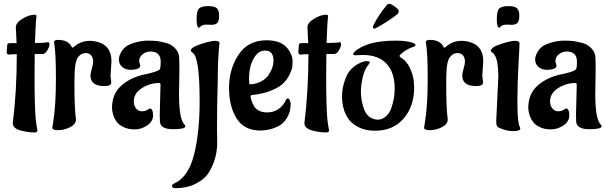

<svg xmlns="http://www.w3.org/2000/svg" viewBox="-20 -665 3172 1006"><path d="M15 -390 18 -430Q19 -439 32 -439H67L63 -519V-523Q63 -546 98 -567Q133 -588 162 -588Q171 -588 171 -580V-579Q167 -552 163 -440Q207 -440 219 -442Q231 -444 232 -444Q239 -444 239 -432Q239 -420 228 -401.5Q217 -383 204 -382H162Q161 -348 161 -267.5Q161 -187 162.5 -135Q164 -83 166 -56.5Q168 -30 170.5 -14Q173 2 174.5 9Q176 16 176 18Q176 28 163 29Q124 29 85.5 18Q47 7 47 -20Q68 -188 68 -381Q41 -381 27 -379H26Q17 -379 15 -390Z M559 -268 563 -233Q563 -214 527 -214Q454 -214 454 -269Q454 -282 461 -305Q468 -328 468 -345Q468 -362 458 -374.5Q448 -387 429 -387Q410 -387 396.5 -373.5Q383 -360 380 -346L376 -332Q370 -301 370 -228.5Q370 -156 372 -114.5Q374 -73 376 -57.5Q378 -42 378 -39Q378 -14 347 1.5Q316 17 285 17Q254 17 254 4L259 -27Q273 -114 273 -254Q273 -394 263 -444Q263 -456 284 -456Q338 -456 356 -419Q357 -415 359.5 -415Q362 -415 373 -424Q406 -451 451 -451Q479 -451 507 -440Q564 -417 564 -344Z M920 -300 918 -172Q918 -39 947 -12Q951 -8 951 -3Q951 12 886.5 12Q822 12 818 -26Q817 -35 817 -63L821 -223Q821 -230 813 -230Q765 -230 723 -203Q681 -176 681 -134Q681 -112 693 -97Q705 -82 722.5 -82Q740 -82 751.5 -89Q763 -96 765 -97Q782 -95 782 -61.5Q782 -28 751 -7.5Q720 13 686 13Q652 13 627.5 1Q603 -11 592 -26Q581 -41 574 -60Q567 -83 567 -100Q567 -170 611 -212Q655 -254 724 -272Q815 -290 819 -305Q822 -316 822 -342Q822 -395 768 -395Q745 -395 727 -380.5Q709 -366 709 -344L715 -320Q713 -303 679 -300L668 -299Q638 -299 620.5 -314Q603 -329 603 -354Q603 -370 613.5 -389.5Q624 -409 640 -421Q656 -433 689.5 -442.5Q723 -452 754 -452Q785 -452 802 -450Q819 -448 848.5 -440.5Q878 -433 897.5 -412Q917 -391 918.5 -367.5Q920 -344 920 -300Z M1087 -535 1063 -536Q1036 -536 1028 -523Q1026 -520 1023 -520Q1010 -520 1010 -564.5Q1010 -609 1023.5 -621Q1037 -633 1071 -633Q1105 -633 1116.5 -621.5Q1128 -610 1128 -583Q1128 -556 1119 -545.5Q1110 -535 1087 -535ZM1130 -440Q1121 -359 1121 -250Q1117 -103 1117 3L1118 82Q1118 134 1102.5 178.5Q1087 223 1065.5 251Q1044 279 1000.5 300Q957 321 899 321Q881 321 881 308Q881 301 897 294Q967 261 996.5 146Q1026 31 1026 -134Q1026 -366 990 -388Q980 -395 980 -400Q980 -417 1032 -434Q1084 -451 1107 -451Q1130 -451 1130 -440Z M1285 -254 1286 -229Q1286 -223 1294 -223Q1326 -226 1350 -239.5Q1374 -253 1386 -270Q1410 -307 1412 -334L1413 -346Q1413 -400 1370 -400Q1338 -400 1318 -372Q1285 -328 1285 -254ZM1503 -121Q1503 -83 1487.5 -54.5Q1472 -26 1452.5 -12.5Q1433 1 1407 9Q1374 19 1344 19Q1260 19 1220 -44Q1180 -107 1180 -204.5Q1180 -302 1229.5 -378Q1279 -454 1378 -454Q1468 -454 1500 -391Q1513 -367 1513 -345.5Q1513 -324 1511 -311.5Q1509 -299 1497 -274Q1485 -249 1465 -229Q1445 -209 1402 -191Q1359 -173 1301 -167Q1293 -167 1293 -160Q1293 -151 1299.5 -133.5Q1306 -116 1314 -104Q1336 -76 1379 -76Q1422 -76 1452 -104Q1468 -119 1478 -141Q1482 -149 1488.5 -149Q1495 -149 1499 -138Q1503 -127 1503 -121Z M1543 -390 1546 -430Q1547 -439 1560 -439H1595L1591 -519V-523Q1591 -546 1626 -567Q1661 -588 1690 -588Q1699 -588 1699 -580V-579Q1695 -552 1691 -440Q1735 -440 1747 -442Q1759 -444 1760 -444Q1767 -444 1767 -432Q1767 -420 1756 -401.5Q1745 -383 1732 -382H1690Q1689 -348 1689 -267.5Q1689 -187 1690.5 -135Q1692 -83 1694 -56.5Q1696 -30 1698.5 -14Q1701 2 1702.5 9Q1704 16 1704 18Q1704 28 1691 29Q1652 29 1613.5 18Q1575 7 1575 -20Q1596 -188 1596 -381Q1569 -381 1555 -379H1554Q1545 -379 1543 -390Z M1952 -519Q1947 -515 1942 -515Q1934 -515 1934 -524L1936 -532Q1963 -586 2008 -640Q2012 -645 2020.5 -645Q2029 -645 2049 -630.5Q2069 -616 2069 -605.5Q2069 -595 2060 -589Q2018 -555 1952 -519ZM1880 -377Q1854 -376 1842.5 -375.5Q1831 -375 1831 -381Q1831 -387 1837 -393Q1901 -452 2053 -452Q2105 -452 2135 -443L2145 -440Q2157 -435 2157 -429Q2157 -424 2150 -421Q2123 -413 2098 -395.5Q2073 -378 2073 -371L2079 -364Q2111 -346 2128.5 -307Q2146 -268 2148 -238L2150 -207Q2150 -108 2095 -44Q2040 20 1945 20Q1897 20 1862 3Q1827 -14 1810.5 -35.5Q1794 -57 1784 -84Q1772 -121 1772 -160.5Q1772 -200 1785.5 -240Q1799 -280 1816.5 -299Q1834 -318 1856 -330Q1884 -345 1901 -345Q1918 -345 1918 -338L1912 -328Q1890 -302 1880.5 -260Q1871 -218 1871 -185.5Q1871 -153 1879 -121Q1887 -89 1897 -73.5Q1907 -58 1920 -50Q1939 -38 1960 -38Q1981 -38 2001 -54.5Q2021 -71 2030 -98Q2048 -148 2048 -201Q2048 -285 2005.5 -331Q1963 -377 1880 -377Z M2507 -268 2511 -233Q2511 -214 2475 -214Q2402 -214 2402 -269Q2402 -282 2409 -305Q2416 -328 2416 -345Q2416 -362 2406 -374.5Q2396 -387 2377 -387Q2358 -387 2344.5 -373.5Q2331 -360 2328 -346L2324 -332Q2318 -301 2318 -228.5Q2318 -156 2320 -114.5Q2322 -73 2324 -57.5Q2326 -42 2326 -39Q2326 -14 2295 1.5Q2264 17 2233 17Q2202 17 2202 4L2207 -27Q2221 -114 2221 -254Q2221 -394 2211 -444Q2211 -456 2232 -456Q2286 -456 2304 -419Q2305 -415 2307.5 -415Q2310 -415 2321 -424Q2354 -451 2399 -451Q2427 -451 2455 -440Q2512 -417 2512 -344Z M2660 -535 2636 -536Q2609 -536 2601 -523Q2599 -520 2596 -520Q2583 -520 2583 -564.5Q2583 -609 2596.5 -621Q2610 -633 2643.5 -633Q2677 -633 2689 -621.5Q2701 -610 2701 -583Q2701 -556 2692 -545.5Q2683 -535 2660 -535ZM2580 -30 2591 -263Q2591 -346 2572 -376Q2566 -386 2558 -391Q2552 -393 2552 -399Q2552 -417 2603 -434Q2654 -451 2677.5 -451Q2701 -451 2702 -439Q2702 -419 2696.5 -325.5Q2691 -232 2691 -129Q2691 -26 2703 -1Q2706 4 2706 9Q2706 22 2668 22Q2630 22 2590 2Q2580 -3 2580 -30Z M3101 -300 3099 -172Q3099 -39 3128 -12Q3132 -8 3132 -3Q3132 12 3067.5 12Q3003 12 2999 -26Q2998 -35 2998 -63L3002 -223Q3002 -230 2994 -230Q2946 -230 2904 -203Q2862 -176 2862 -134Q2862 -112 2874 -97Q2886 -82 2903.5 -82Q2921 -82 2932.5 -89Q2944 -96 2946 -97Q2963 -95 2963 -61.5Q2963 -28 2932 -7.5Q2901 13 2867 13Q2833 13 2808.5 1Q2784 -11 2773 -26Q2762 -41 2755 -60Q2748 -83 2748 -100Q2748 -170 2792 -212Q2836 -254 2905 -272Q2996 -290 3000 -305Q3003 -316 3003 -342Q3003 -395 2949 -395Q2926 -395 2908 -380.5Q2890 -366 2890 -344L2896 -320Q2894 -303 2860 -300L2849 -299Q2819 -299 2801.5 -314Q2784 -329 2784 -354Q2784 -370 2794.5 -389.5Q2805 -409 2821 -421Q2837 -433 2870.5 -442.5Q2904 -452 2935 -452Q2966 -452 2983 -450Q3000 -448 3029.5 -440.5Q3059 -433 3078.5 -412Q3098 -391 3099.5 -367.5Q3101 -344 3101 -300Z"/></svg>

Font: Aladin
Style: Regular
Weight: 400
Designer: Angel Koziupa and Alejandro Paul
Foundry: Angel Koziupa and Alejandro Paul
Version: Version 1.000